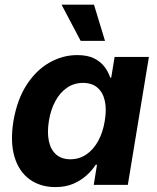

<svg xmlns="http://www.w3.org/2000/svg" viewBox="-20 -779 663 809"><path d="M213.4 9.3Q149.9 9.3 104.7 -23.4Q59.6 -56.2 41 -118.4Q22.5 -180.7 36.6 -269Q52.2 -359.4 92 -421.1Q131.8 -482.9 187.7 -514.9Q243.7 -546.9 305.2 -546.9Q348.6 -546.9 376.5 -533Q404.3 -519 420.7 -497.1Q437 -475.1 444.3 -452.1H448.7L462.9 -539.1H607.4L518.6 0H375L388.7 -85H383.3Q368.2 -61 344.2 -39.6Q320.3 -18.1 288.1 -4.4Q255.9 9.3 213.4 9.3ZM276.4 -107.9Q314 -107.9 343.8 -128.2Q373.5 -148.4 393.6 -184.8Q413.6 -221.2 421.4 -269.5Q429.7 -318.4 421.6 -354.2Q413.6 -390.1 390.4 -409.9Q367.2 -429.7 329.6 -429.7Q292 -429.7 262.5 -409.4Q232.9 -389.2 213.4 -353.3Q193.8 -317.4 186 -269.5Q178.2 -221.7 185.8 -185.1Q193.4 -148.4 216.3 -128.2Q239.3 -107.9 276.4 -107.9ZM319.8 -606.9 239.3 -759.3H376L422.4 -606.9Z"/></svg>

Font: Inter 18pt
Style: Bold Italic
Weight: 700
Italic angle: -9.3988°
Designer: Rasmus Andersson
Foundry: rsms
Version: Version 4.001;git-66647c0bb